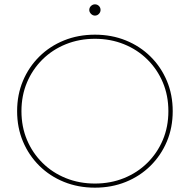

<svg xmlns="http://www.w3.org/2000/svg" viewBox="-20 -863 876 886"><path d="M418 3Q341 3 275.5 -23.5Q210 -50 161.5 -98Q113 -146 86 -210Q59 -274 59 -350Q59 -426 86 -490Q113 -554 161.5 -602Q210 -650 275.5 -676.5Q341 -703 418 -703Q495 -703 560.5 -676.5Q626 -650 674.5 -602Q723 -554 750 -490Q777 -426 777 -350Q777 -274 750 -210Q723 -146 674.5 -98Q626 -50 560.5 -23.5Q495 3 418 3ZM418 -16Q490 -16 552 -41Q614 -66 660 -111.5Q706 -157 731.5 -217.5Q757 -278 757 -350Q757 -422 731.5 -482.5Q706 -543 660 -588.5Q614 -634 552 -659Q490 -684 418 -684Q346 -684 284 -659Q222 -634 176 -588.5Q130 -543 104.5 -482.5Q79 -422 79 -350Q79 -278 104.5 -217.5Q130 -157 176 -111.5Q222 -66 284 -41Q346 -16 418 -16ZM418 -791Q408 -791 400 -799Q392 -807 392 -817Q392 -828 400 -835.5Q408 -843 418 -843Q429 -843 436.5 -835.5Q444 -828 444 -817Q444 -807 436.5 -799Q429 -791 418 -791Z"/></svg>

Font: Montserrat Alternates Thin
Style: Regular
Weight: 100
Designer: Julieta Ulanovsky
Foundry: Julieta Ulanovsky
Version: Version 9.000